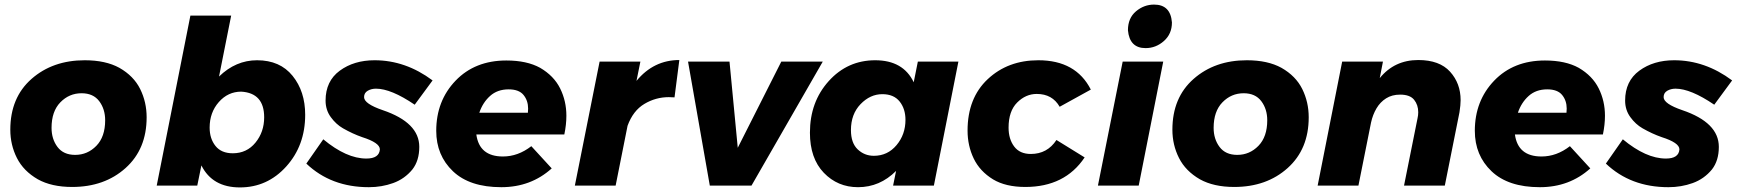

<svg xmlns="http://www.w3.org/2000/svg" viewBox="-20 -810 7580 838"><path d="M295 6Q205 6 145 -27.5Q82.5 -63.5 53.8 -120.5Q25 -177.5 25 -244Q25 -384 117.5 -465.5Q210 -547 350 -547Q441 -547 501 -514Q563.5 -478.5 591.8 -421.5Q620 -364.5 620 -298Q620 -159 528 -76.5Q436 6 295 6ZM308 -134Q362 -134 400.5 -173.5Q439 -213 439 -285Q439 -334 413 -368.5Q387 -403 336 -403Q282 -403 243.5 -363.5Q205 -324 205 -252Q205 -203 231 -168.5Q257 -134 308 -134Z M1027 8Q907 8 859 -88L841 0H664L811 -742H989L936 -476Q1009 -547 1102 -547Q1202 -547 1257 -479Q1312 -411 1312 -309Q1312 -175 1229.5 -83.5Q1147 8 1027 8ZM996 -141Q1057 -141 1095 -187.5Q1133 -234 1133 -298Q1133 -404 1033 -410Q975 -410 935 -364.5Q895 -319 895 -253Q895 -205 920.5 -173Q946 -141 996 -141Z M1590 7Q1425 7 1317 -96L1391 -202Q1492 -118 1579 -118Q1635 -118 1638 -158Q1638 -187 1560.5 -211.5Q1519 -226 1477 -250Q1446.5 -267.5 1423.8 -298.8Q1401 -330 1401 -371Q1401 -456 1463 -501.5Q1525 -547 1615 -547Q1750 -547 1868 -459L1790 -353Q1687 -423 1621 -423Q1600.5 -423 1584.8 -413.8Q1569 -404.5 1569 -386Q1569 -357 1651 -329Q1810 -275 1810 -169Q1810 -109 1780 -70.5Q1746 -29 1696 -11Q1646 7 1590 7Z M2168 7Q2030 7 1957 -62.5Q1884 -132 1884 -239Q1884 -370 1968.5 -458Q2053 -546 2190 -546Q2279.5 -546 2337.5 -514Q2397.5 -479 2424.8 -424Q2452 -369 2452 -305Q2452 -266 2443 -223H2059Q2072 -127 2175 -127Q2241 -127 2299 -172L2388 -75Q2297 7 2168 7ZM2284 -318 2285 -336Q2285 -371 2265 -395.5Q2245 -420 2200 -420Q2151 -420 2119 -391.2Q2087 -362.5 2072 -318Z M2667 0H2489L2597 -541H2775L2758 -457Q2833 -548 2945 -548L2924 -385L2899 -386Q2842 -386 2792.5 -356.5Q2743 -327 2719 -261Z M3260 0H3078L2983 -541H3164L3200 -165L3390 -541H3571Z M3725 7Q3636 7 3575.5 -56Q3515 -119 3515 -231Q3515 -365 3597 -456Q3679 -547 3800 -547Q3922 -547 3968 -451L3986 -541H4163L4056 0H3878L3891 -64Q3820 7 3725 7ZM3794 -130Q3854 -130 3893 -176.5Q3932 -223 3932 -287Q3932 -335 3906.5 -367Q3881 -399 3831 -399Q3778 -399 3736 -355.5Q3694 -312 3694 -242Q3694 -186 3723.5 -158Q3753 -130 3794 -130Z M4455 6Q4369.5 6 4314.5 -27Q4256.5 -62.5 4229.8 -118.2Q4203 -174 4203 -240Q4203 -382 4291 -464.5Q4379 -547 4512 -547Q4676 -547 4741 -419L4605 -344Q4573 -400 4505 -400Q4457 -400 4419.5 -362.5Q4382 -325 4382 -253Q4382 -203 4406.5 -170.5Q4431 -138 4479 -138Q4551 -138 4591 -199L4714 -123Q4628 6 4455 6Z M4950 0H4772L4880 -541H5057ZM4980 -600Q4910 -600 4903 -678Q4903 -731 4938 -760.5Q4973 -790 5017 -790Q5089 -790 5095 -712Q5095 -662 5060 -631Q5025 -600 4980 -600Z M5367 6Q5277 6 5217 -27.5Q5154.5 -63.5 5125.8 -120.5Q5097 -177.5 5097 -244Q5097 -384 5189.5 -465.5Q5282 -547 5422 -547Q5513 -547 5573 -514Q5635.5 -478.5 5663.8 -421.5Q5692 -364.5 5692 -298Q5692 -159 5600 -76.5Q5508 6 5367 6ZM5380 -134Q5434 -134 5472.5 -173.5Q5511 -213 5511 -285Q5511 -334 5485 -368.5Q5459 -403 5408 -403Q5354 -403 5315.5 -363.5Q5277 -324 5277 -252Q5277 -203 5303 -168.5Q5329 -134 5380 -134Z M6286 0H6108L6167 -294Q6170 -307 6170 -320Q6170 -352 6152 -374.5Q6134 -397 6091 -397Q6055.5 -397 6029.8 -380.8Q6004 -364.5 5987.8 -337Q5971.5 -309.5 5964 -275L5909 0H5731L5838 -541H6016L6002 -469Q6066 -548 6170 -548Q6263 -548 6309 -497Q6355 -446 6355 -373Q6355 -352 6350 -320Z M6701 7Q6563 7 6490 -62.5Q6417 -132 6417 -239Q6417 -370 6501.5 -458Q6586 -546 6723 -546Q6812.5 -546 6870.5 -514Q6930.5 -479 6957.8 -424Q6985 -369 6985 -305Q6985 -266 6976 -223H6592Q6605 -127 6708 -127Q6774 -127 6832 -172L6921 -75Q6830 7 6701 7ZM6817 -318 6818 -336Q6818 -371 6798 -395.5Q6778 -420 6733 -420Q6684 -420 6652 -391.2Q6620 -362.5 6605 -318Z M7262 7Q7097 7 6989 -96L7063 -202Q7164 -118 7251 -118Q7307 -118 7310 -158Q7310 -187 7232.5 -211.5Q7191 -226 7149 -250Q7118.5 -267.5 7095.8 -298.8Q7073 -330 7073 -371Q7073 -456 7135 -501.5Q7197 -547 7287 -547Q7422 -547 7540 -459L7462 -353Q7359 -423 7293 -423Q7272.5 -423 7256.8 -413.8Q7241 -404.5 7241 -386Q7241 -357 7323 -329Q7482 -275 7482 -169Q7482 -109 7452 -70.5Q7418 -29 7368 -11Q7318 7 7262 7Z"/></svg>

Font: Argentum Novus
Style: Bold Italic
Weight: 700
Designer: Julieta Ulanovsky (font) & Cristiano Sobral (main changes)
Foundry: Julieta Ulanovsky (font) & Cristiano Sobral (main changes)
Version: Version 3.00;November 27, 2020;FontCreator 13.0.0.2655 64-bi